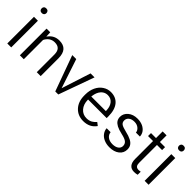

<svg xmlns="http://www.w3.org/2000/svg" viewBox="136 -1663 2614 2614"><g transform="rotate(45 1443.5 -356.0)"><path d="M159.2 -521V-7.3H83.5V-521ZM76.2 -675.8Q76.2 -680.7 76.9 -685.1Q77.6 -689.5 79.1 -693.6Q80.6 -697.8 82.8 -701.2Q85 -704.6 87.9 -708Q93.3 -714.4 101.8 -717.5Q110.4 -720.7 122.1 -720.7Q145 -720.7 156.7 -708Q168.5 -694.8 168.5 -675.8Q168.5 -656.7 156.7 -644Q145 -631.8 122.1 -631.8Q110.4 -631.8 101.8 -635Q93.3 -638.2 87.9 -644Q82 -650.4 79.1 -658.2Q76.2 -666 76.2 -675.8Z M318.4 -528.3H389.6L392.1 -468.8L393.1 -449.2L405.3 -464.8Q463.4 -538.1 557.6 -538.1Q638.7 -538.1 678.7 -493.4Q718.8 -448.7 719.2 -356.4V-14.6H643.6V-356.9Q643.1 -417 615.2 -446.3Q587.4 -476.1 530.3 -476.1Q483.9 -476.1 448.7 -451.2Q414.1 -426.8 395 -387.2L394 -385.3V-383.8V-14.6H318.4Z M1037.1 -99.1 1043.9 -120.1 1173.3 -521H1250L1065.4 -7.3H1007.3L820.8 -521H897.5L1030.3 -120.1Z M1749.5 -83.5Q1685.1 9.8 1560.1 9.8Q1455.6 9.8 1390.6 -60.5Q1325.2 -130.9 1325.2 -249V-266.1Q1325.2 -305.7 1332.5 -340.8Q1339.8 -376 1354.5 -407.2Q1383.8 -468.8 1436 -503.4Q1487.8 -538.1 1548.8 -538.1Q1648.4 -538.1 1703.6 -471.2Q1758.8 -403.8 1758.8 -276.9V-245.6H1408.2H1400.9V-237.8Q1402.8 -153.8 1448.2 -101.6Q1494.1 -49.3 1564.9 -49.3Q1614.7 -49.3 1649.9 -69.8Q1681.2 -88.4 1705.1 -117.7ZM1644 -436.5Q1608.9 -478.5 1548.8 -478.5Q1529.8 -478.5 1512.5 -473.6Q1495.1 -468.8 1480 -459Q1464.8 -449.2 1451.7 -434.6Q1413.1 -391.1 1403.8 -314L1402.8 -305.2H1411.1H1675.8H1683.1V-313V-319.8V-320.3Q1681.2 -357.4 1671.4 -386.5Q1661.6 -415.5 1644 -436.5Z M2151.4 -71.8Q2185.5 -95.7 2185.5 -135.3Q2185.5 -155.8 2177.7 -172.1Q2169.9 -188.5 2154.8 -200.2Q2126 -222.2 2056.2 -237.3Q1988.3 -252.4 1948.7 -272.9Q1929.7 -283.2 1915.3 -295.2Q1900.9 -307.1 1892.1 -320.8Q1874 -348.1 1874 -386.2Q1874 -449.2 1926.3 -493.7Q1979 -538.1 2062 -538.1Q2091.3 -538.1 2116.7 -533Q2142.1 -527.8 2163.6 -518.1Q2185.1 -508.3 2203.1 -493.2Q2220.2 -479.5 2231.7 -462.9Q2243.2 -446.3 2249.3 -427.7Q2255.4 -409.2 2256.3 -387.7H2179.7Q2176.8 -423.8 2146 -449.7Q2112.8 -478.5 2062 -478.5Q2010.3 -478.5 1980.5 -454.6Q1949.7 -430.2 1949.7 -391.1Q1949.7 -372.6 1957 -357.9Q1964.4 -343.3 1979 -333.5Q1992.7 -324.7 2016.4 -316.4Q2040 -308.1 2074.7 -299.8Q2141.6 -284.7 2182.6 -263.2Q2190.9 -259.3 2198.2 -254.6Q2205.6 -250 2211.9 -245.4Q2218.3 -240.7 2223.6 -235.6Q2229 -230.5 2233.6 -224.9Q2238.3 -219.2 2242.2 -213.9Q2252 -199.7 2256.6 -182.1Q2261.2 -164.6 2261.2 -143.6Q2261.2 -74.7 2207.5 -32.7Q2152.8 9.8 2064.9 9.8Q2002.9 9.8 1955.6 -12.2Q1908.7 -33.7 1882.3 -72.3Q1870.1 -89.8 1863.5 -108.9Q1856.9 -127.9 1856 -147.9H1932.1Q1937 -104 1970.7 -77.6Q2006.8 -49.3 2064.9 -49.3Q2091.3 -49.3 2113 -54.9Q2134.8 -60.5 2151.4 -71.8Z M2425.8 -656.2H2501.5V-535.6V-528.3H2508.8H2600.1V-471.2H2508.8H2501.5V-463.9V-126Q2501.5 -90.3 2516.1 -71.8Q2531.7 -52.7 2566.9 -52.7Q2580.6 -52.7 2602.5 -57.1V1.5Q2570.3 9.8 2540.5 9.8Q2483.4 9.8 2454.6 -25.4Q2425.8 -60.5 2425.8 -127.4V-463.9V-471.2H2418.5H2329.6V-528.3H2418.5H2425.8V-535.6Z M2803.7 -521V-7.3H2728V-521ZM2720.7 -675.8Q2720.7 -680.7 2721.4 -685.1Q2722.2 -689.5 2723.6 -693.6Q2725.1 -697.8 2727.3 -701.2Q2729.5 -704.6 2732.4 -708Q2737.8 -714.4 2746.3 -717.5Q2754.9 -720.7 2766.6 -720.7Q2789.6 -720.7 2801.3 -708Q2813 -694.8 2813 -675.8Q2813 -656.7 2801.3 -644Q2789.6 -631.8 2766.6 -631.8Q2754.9 -631.8 2746.3 -635Q2737.8 -638.2 2732.4 -644Q2726.6 -650.4 2723.6 -658.2Q2720.7 -666 2720.7 -675.8Z"/></g></svg>

Font: Shabnam Light FD
Style: Light-FD
Weight: 300
Foundry: DejaVu fonts team - Redesigned by Saber Rastikerdar - Based on Vazir font
Version: Version 5.0.0